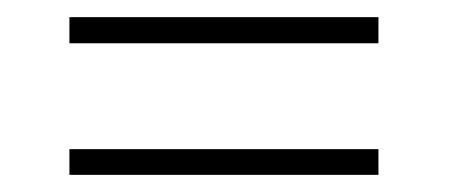

<svg xmlns="http://www.w3.org/2000/svg" viewBox="-20 -445 542 224"><path d="M61 -394.5V-425H421.5V-394.5ZM61 -241V-271H421.5V-241Z"/></svg>

Font: League Spartan Thin Thin
Style: Regular
Weight: 250
Version: Version 2.002